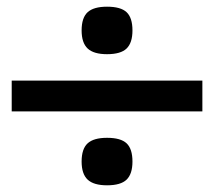

<svg xmlns="http://www.w3.org/2000/svg" viewBox="-20 -687 640 574"><path d="M300 -525Q260 -525 242 -542Q224 -559 224 -596Q224 -634 242 -650.5Q260 -667 300 -667Q341 -667 358.5 -650.5Q376 -634 376 -596Q376 -559 358.5 -542Q341 -525 300 -525ZM300 -133Q260 -133 242 -150Q224 -167 224 -204Q224 -242 242 -258.5Q260 -275 300 -275Q341 -275 358.5 -258.5Q376 -242 376 -204Q376 -167 358.5 -150Q341 -133 300 -133ZM15 -354V-446H585V-354Z"/></svg>

Font: Victor Mono Thin
Style: Bold
Weight: 700
Monospace: yes
Version: Version 1.561;gftools[0.9.30]